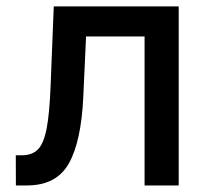

<svg xmlns="http://www.w3.org/2000/svg" viewBox="-20 -565 634 585"><path d="M524.5 0H420.5V-453.8H242.2L233.7 -268.5Q227.3 -133.2 189.5 -66.6Q151.6 0 62.5 0H28.4L28.1 -92H47.6Q78.1 -92 95.7 -109.9Q113.3 -127.8 122.2 -173.8Q131 -219.8 134.2 -304L143.8 -545.5H524.5Z"/></svg>

Font: Linik Sans Medium
Style: Regular
Weight: 500
Designer: Rasmus Andersson (font), Cristiano Sobral (main changes)
Foundry: rsms
Version: Version 3.018;June 1, 2022;FontCreator 14.0.0.2814 64-bit; t